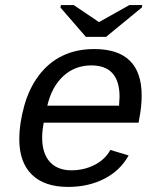

<svg xmlns="http://www.w3.org/2000/svg" viewBox="-20 -733 640 763"><path d="M153.8 -245.6Q147.5 -211.9 147.5 -186.5Q147.5 -123.5 178 -89.8Q208.5 -56.2 263.7 -56.2Q313.5 -56.2 355.7 -77.6Q397.9 -99.1 418.5 -137.2L491.2 -115.2Q457.5 -54.7 394.3 -22.5Q331.1 9.8 251 9.8Q156.2 9.8 106.4 -39.3Q56.6 -88.4 56.6 -180.7Q56.6 -241.2 76.2 -311.8Q95.7 -382.3 134.8 -433.8Q173.8 -485.4 229 -511.7Q284.2 -538.1 354.5 -538.1Q543 -538.1 543 -353Q543 -308.6 532.7 -257.3L530.8 -245.6ZM342.8 -473.1Q277.8 -473.1 231.7 -430.7Q185.5 -388.2 168 -313H453.1L455.1 -348.1Q455.1 -473.1 342.8 -473.1ZM401.4 -586.4H321.3L220.2 -703.1L222.2 -712.9H272.9L373 -645.5H374L494.1 -712.9H545.4L543.5 -703.1Z"/></svg>

Font: Liberation Mono
Style: Italic
Weight: 400
Italic angle: -12°
Monospace: yes
Designer: Steve Matteson
Foundry: Ascender Corporation
Version: Version 2.1.5